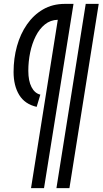

<svg xmlns="http://www.w3.org/2000/svg" viewBox="-20 -760 529 990"><path d="M271 210 422 -740H489L338 210ZM188 -272 169 -209Q108 -223 79 -270.5Q50 -318 50 -389Q50 -459 67.5 -522Q85 -585 119 -634Q153 -683 202 -711.5Q251 -740 315 -740H359L207 210H140L278 -658Q240 -657 211.5 -634Q183 -611 164 -573Q145 -535 135.5 -489Q126 -443 126 -395Q126 -343 142.5 -311Q159 -279 188 -272Z"/></svg>

Font: Georama Condensed Medium
Style: Italic
Weight: 500
Width: 3
Italic angle: -9°
Designer: Jean-Baptiste Levee
Foundry: Production Type
Version: Version 1.000